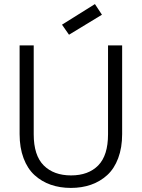

<svg xmlns="http://www.w3.org/2000/svg" viewBox="-20 -924 701 951"><path d="M77.1 -259.8V-699.2H147V-258.8Q147 -154.3 196.5 -104.7Q246.1 -55.2 332 -55.2Q418 -55.2 466.6 -104.7Q515.1 -154.3 515.1 -258.8V-699.2H585V-259.8Q585 -192.4 565.4 -140.4Q545.9 -88.4 511 -56.6Q476.1 -24.9 430.7 -9Q385.3 6.8 331.1 6.8Q276.9 6.8 231.4 -9Q186 -24.9 151.1 -56.6Q116.2 -88.4 96.7 -140.4Q77.1 -192.4 77.1 -259.8ZM450.2 -903.8 484.9 -851.1 321.8 -752 287.1 -801.8Z"/></svg>

Font: SVN-Poppins Light
Style: Regular
Weight: 300
Designer: Ninad Kale (Devanagari), Jonny Pinhorn (Latin)
Foundry: Indian Type Foundry
Version: Version 3.002 2017